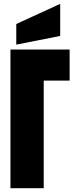

<svg xmlns="http://www.w3.org/2000/svg" viewBox="-20 -994 400 1014"><path d="M35.2 -732.4H347.7V-568.4H210.9V0H35.2ZM297.9 -804.2 65.9 -758.3V-867.2L297.9 -973.6Z"/></svg>

Font: Anton
Style: Regular
Weight: 400
Designer: Vernon Adams, Tural Alisoy
Foundry: Vernon Adams
Version: Version 2.300